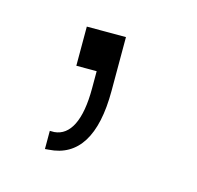

<svg xmlns="http://www.w3.org/2000/svg" viewBox="-46 -134 296 289"><g transform="rotate(15 102.0 11.0)"><path d="M44.9 108.4 50.8 107.9C95.7 105 119.1 68.8 119.1 -2V-85.9H58.1V-24.9H89.8V2C89.8 51.8 76.2 78.1 51.8 80.1H44.9Z"/></g></svg>

Font: Raveo Display Display ExLight
Style: Regular
Weight: 200
Designer: Jakub Foglar, Rasmus Andersson (Inter)
Foundry: Jakubfoglar.com
Version: Version 1.100;Glyphs 3.2.3 (3260)